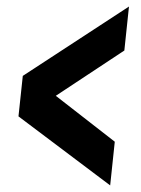

<svg xmlns="http://www.w3.org/2000/svg" viewBox="-20 -644 431 588"><path d="M317.4 -76.2 36.6 -287.6 49.8 -411.6 375 -624 360.8 -489.3 150.9 -350.6 331.5 -210Z"/></svg>

Font: Oswald
Style: Demi-Bold
Weight: 600
Designer: Vernon Adams
Foundry: Vernon Adams
Version: 3.0; ttfautohint (v0.94.23-7a4d-dirty) -l 8 -r 50 -G 200 -x 